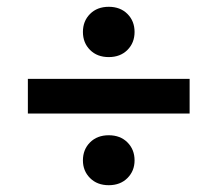

<svg xmlns="http://www.w3.org/2000/svg" viewBox="-20 -572 640 565"><path d="M300 -404Q266 -404 245 -425Q224 -446 224 -478Q224 -510 245 -531Q266 -552 300 -552Q334 -552 355 -531Q376 -510 376 -478Q376 -446 355 -425Q334 -404 300 -404ZM62 -238V-340H538V-238ZM300 -27Q266 -27 245 -48Q224 -69 224 -100Q224 -132 245 -153Q266 -174 300 -174Q334 -174 355 -153Q376 -132 376 -100Q376 -69 355 -48Q334 -27 300 -27Z"/></svg>

Font: Geist Mono SemiBold
Style: Regular
Weight: 600
Monospace: yes
Designer: Basement.studio, Andrés Briganti, Mateo Zaragoza
Foundry: Basement.studio, Vercel, Andrés Briganti, Guido Ferreyra, Mateo Zaragoza
Version: Version 1.500; ttfautohint (v1.8.4.7-5d5b)